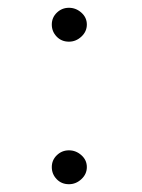

<svg xmlns="http://www.w3.org/2000/svg" viewBox="-20 -473 364 493"><path d="M113 -410Q113 -428 126 -440.5Q139 -453 157 -453Q175 -453 189 -440.5Q203 -428 203 -410Q203 -392 189 -379Q175 -366 157 -366Q138 -366 125.5 -379Q113 -392 113 -410ZM157 -87Q175 -87 189 -74.5Q203 -62 203 -44Q203 -26 189 -13Q175 0 157 0Q138 0 125.5 -13Q113 -26 113 -44Q113 -62 126 -74.5Q139 -87 157 -87Z"/></svg>

Font: Barlow GEO Thin
Style: Regular
Weight: 100
Designer: Jeremy Tribby
Foundry: Tribby Type
Version: Version 1.408